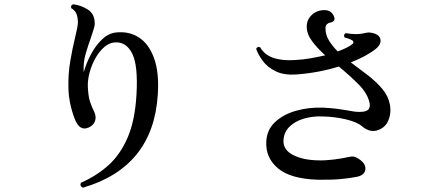

<svg xmlns="http://www.w3.org/2000/svg" viewBox="-20 -819 2040 892"><path d="M365 53Q349 45 356 30Q429 -2 484 -51.5Q539 -101 573 -180Q607 -259 614 -378Q622 -514 594.5 -569.5Q567 -625 515 -622Q488 -621 464.5 -600.5Q441 -580 423.5 -549Q406 -518 396.5 -483Q387 -448 388 -417Q390 -372 398 -347.5Q406 -323 417 -301Q428 -279 422 -258.5Q416 -238 393 -227Q350 -207 327 -267Q300 -338 298 -406.5Q296 -475 306.5 -535.5Q317 -596 328 -641Q334 -666 338 -685.5Q342 -705 342 -718Q341 -741 334.5 -756Q328 -771 311 -781Q307 -795 320 -799Q356 -795 387.5 -775Q419 -755 420 -714Q421 -701 415 -683Q409 -665 402 -643Q390 -610 378 -569Q366 -528 369 -484Q381 -526 402.5 -566.5Q424 -607 453.5 -635.5Q483 -664 518 -668Q578 -675 624.5 -645.5Q671 -616 695.5 -549.5Q720 -483 713 -378Q691 -42 365 53Z M1457 16Q1330 12 1272 -36.5Q1214 -85 1217 -159Q1219 -215 1257 -251Q1295 -287 1354 -304Q1413 -321 1479 -319Q1518 -317 1545.5 -313.5Q1573 -310 1595 -306Q1615 -302 1632 -300Q1649 -298 1666 -300Q1704 -304 1697 -341Q1687 -386 1645.5 -427.5Q1604 -469 1554 -510Q1510 -496 1460 -486.5Q1410 -477 1357 -473Q1299 -469 1260.5 -488Q1222 -507 1200.5 -536.5Q1179 -566 1170 -592Q1177 -606 1189 -599Q1208 -565 1249 -550.5Q1290 -536 1350 -540Q1389 -542 1424.5 -548.5Q1460 -555 1491 -562Q1455 -594 1430 -627.5Q1405 -661 1405 -695Q1405 -728 1429 -750Q1453 -772 1487 -772Q1506 -772 1517 -763Q1528 -754 1533 -739Q1539 -719 1514 -714Q1506 -713 1499 -706.5Q1492 -700 1492 -688Q1492 -658 1508 -631.5Q1524 -605 1549 -580Q1594 -596 1617 -614Q1622 -618 1622 -623Q1622 -628 1616 -632Q1602 -640 1581 -645Q1574 -658 1586 -665Q1610 -661 1631.5 -660.5Q1653 -660 1683 -667Q1691 -669 1701 -667.5Q1711 -666 1721 -663Q1747 -653 1748 -631.5Q1749 -610 1726 -592Q1685 -559 1610 -529Q1649 -500 1687.5 -470.5Q1726 -441 1754.5 -408Q1783 -375 1791 -335Q1799 -295 1784 -259Q1769 -223 1728 -212Q1708 -208 1691.5 -214.5Q1675 -221 1661 -233Q1639 -252 1587 -264.5Q1535 -277 1479 -278Q1432 -280 1390.5 -267.5Q1349 -255 1323.5 -229Q1298 -203 1297 -164Q1296 -122 1342.5 -98.5Q1389 -75 1459 -74Q1492 -73 1531.5 -78Q1571 -83 1597 -89Q1614 -93 1623.5 -91.5Q1633 -90 1645 -82Q1680 -60 1677.5 -33Q1675 -6 1640 2Q1606 9 1562 13Q1518 17 1457 16Z"/></svg>

Font: Zen Old Mincho SemiBold
Style: Regular
Weight: 600
Version: Version 1.500